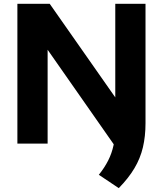

<svg xmlns="http://www.w3.org/2000/svg" viewBox="-20 -760 862 1016"><path d="M609 42.5 202.5 -539H232V0H72V-740H243L639.5 -174ZM608.5 235.5 503 165Q533 127.5 552.2 89.8Q571.5 52 580.8 8.8Q590 -34.5 590 -88V-740H750V-108.5Q750 -38.5 736.2 19.8Q722.5 78 691.2 130.5Q660 183 608.5 235.5Z"/></svg>

Font: Encode Sans SemiExpanded
Style: Bold
Weight: 700
Width: 6
Designer: Multiple Designers
Foundry: Impallari Type
Version: Version 3.002